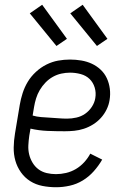

<svg xmlns="http://www.w3.org/2000/svg" viewBox="-20 -778 540 806"><path d="M216 8Q186 8 158 2.5Q130 -3 107 -17.5Q84 -32 68 -54.5Q52 -77 44.5 -103.5Q37 -130 37.5 -159Q38 -188 43 -218L63 -338Q67 -362 75 -387Q83 -412 96.5 -434.5Q110 -457 130.5 -476Q151 -495 175 -507Q199 -519 224 -523.5Q249 -528 274 -528Q298 -528 321.5 -524Q345 -520 365.5 -510.5Q386 -501 402.5 -485.5Q419 -470 428.5 -449.5Q438 -429 441 -405.5Q444 -382 440 -358Q437 -338 427.5 -318.5Q418 -299 403.5 -283Q389 -267 370.5 -255.5Q352 -244 332 -237.5Q312 -231 292 -229Q272 -227 252 -227Q215 -227 179 -228.5Q143 -230 108 -238L103 -209Q100 -188 99 -168Q98 -148 102.5 -129.5Q107 -111 117 -94.5Q127 -78 142 -67Q157 -56 176 -51.5Q195 -47 215 -47Q236 -47 257.5 -52Q279 -57 298.5 -68.5Q318 -80 333.5 -97Q349 -114 359 -133L409 -108Q394 -82 373.5 -59Q353 -36 327.5 -20.5Q302 -5 273 1.5Q244 8 216 8ZM262 -280Q281 -280 301 -284.5Q321 -289 337.5 -300.5Q354 -312 365.5 -329.5Q377 -347 380 -366Q384 -389 377.5 -410.5Q371 -432 356 -446.5Q341 -461 319 -467Q297 -473 274 -473Q256 -473 237.5 -469Q219 -465 202 -455.5Q185 -446 171 -431.5Q157 -417 147 -400Q137 -383 131.5 -365Q126 -347 123 -329L117 -293Q134 -288 152.5 -286.5Q171 -285 189.5 -284Q208 -283 226 -281.5Q244 -280 262 -280ZM387 -585 275 -722 327 -758 431 -615ZM217 -585 105 -722 157 -758 261 -615Z"/></svg>

Font: Iosevka Curly Slab Light
Style: Italic
Weight: 300
Italic angle: -9°
Monospace: yes
Designer: Belleve Invis
Foundry: Belleve Invis
Version: Version 22.1.2; ttfautohint (v1.8.4)